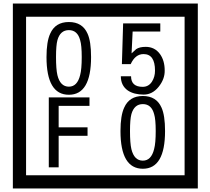

<svg xmlns="http://www.w3.org/2000/svg" viewBox="-20 -980 1195 1090"><path d="M1103 90H53V-960H1103ZM1028 15V-885H128V15ZM497 -656Q497 -442 371 -442Q244 -442 244 -656Q244 -744 265 -789Q294 -855 371 -855Q448 -855 477 -789Q497 -745 497 -656ZM444 -656Q444 -723 435 -752Q420 -809 371 -809Q322 -809 306 -752Q298 -723 298 -656Q298 -587 306 -553Q322 -488 371 -488Q419 -488 435 -554Q444 -587 444 -656ZM915 -580Q916 -531 880.5 -487Q845 -443 796 -443Q741 -443 706 -466Q666 -494 666 -547H724Q724 -487 790 -487Q824 -487 843 -517Q860 -544 860 -579Q860 -673 795 -673Q748 -673 722 -616H672L679 -847H890V-801H733L727 -677Q740 -689 753 -701Q772 -714 807 -714Q859 -714 889 -672Q915 -635 915 -580ZM488 -379H313V-257H477V-209H313V-30H257V-427H488ZM917 -236Q917 -22 791 -22Q664 -22 664 -236Q664 -324 685 -369Q714 -435 791 -435Q868 -435 897 -369Q917 -325 917 -236ZM864 -236Q864 -303 855 -332Q840 -389 791 -389Q742 -389 726 -332Q718 -303 718 -236Q718 -167 726 -133Q742 -68 791 -68Q839 -68 855 -134Q864 -167 864 -236Z"/></svg>

Font: Unicode BMP Fallback SIL
Style: Regular
Weight: 400
Foundry: NRSI, SIL International
Version: Version 5.1 Based on Unicode 5.1